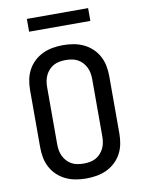

<svg xmlns="http://www.w3.org/2000/svg" viewBox="-99 -989 799 1065"><g transform="rotate(-10 300.0 -456.5)"><path d="M300 8Q271 8 241.5 3Q212 -2 185.5 -14.5Q159 -27 137.5 -47Q116 -67 102 -93Q88 -119 82.5 -148Q77 -177 77 -206V-529Q77 -558 82.5 -587Q88 -616 102 -642Q116 -668 137.5 -688Q159 -708 185.5 -720.5Q212 -733 241.5 -738Q271 -743 300 -743Q329 -743 358.5 -738Q388 -733 414.5 -720.5Q441 -708 462.5 -688Q484 -668 498 -642Q512 -616 517.5 -587Q523 -558 523 -529V-206Q523 -177 517.5 -148Q512 -119 498 -93Q484 -67 462.5 -47Q441 -27 414.5 -14.5Q388 -2 358.5 3Q329 8 300 8ZM300 -76Q317 -76 334.5 -79Q352 -82 367 -90Q382 -98 394 -111Q406 -124 413.5 -139.5Q421 -155 424 -172Q427 -189 427 -206V-529Q427 -546 424 -563Q421 -580 413.5 -595.5Q406 -611 394 -624Q382 -637 367 -645Q352 -653 334.5 -656Q317 -659 300 -659Q283 -659 265.5 -656Q248 -653 233 -645Q218 -637 206 -624Q194 -611 186.5 -595.5Q179 -580 176 -563Q173 -546 173 -529V-206Q173 -189 176 -172Q179 -155 186.5 -139.5Q194 -124 206 -111Q218 -98 233 -90Q248 -82 265.5 -79Q283 -76 300 -76ZM128 -849V-921H473V-849Z"/></g></svg>

Font: Iosevka Aile Medium
Style: Regular
Weight: 500
Designer: Belleve Invis
Foundry: Belleve Invis
Version: Version 27.3.5; ttfautohint (v1.8.4)